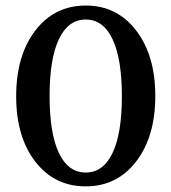

<svg xmlns="http://www.w3.org/2000/svg" viewBox="-20 -662 615 690"><path d="M418 -315.9Q418 -450.2 384.5 -521Q351.1 -591.8 288.1 -591.8Q225.1 -591.8 191.7 -521.2Q158.2 -450.7 158.2 -316.9Q158.2 -182.6 191.7 -112.3Q225.1 -42 288.1 -42Q351.1 -42 384.5 -112.3Q418 -182.6 418 -315.9ZM38.1 -315.9Q38.1 -462.4 106.9 -552.2Q175.8 -642.1 288.1 -642.1Q400.4 -642.1 469.2 -552.5Q538.1 -462.9 538.1 -316.9Q538.1 -170.9 469.2 -81.5Q400.4 7.8 288.1 7.8Q175.8 7.8 106.9 -81.1Q38.1 -169.9 38.1 -315.9Z"/></svg>

Font: Resagokr
Style: Bold
Weight: 600
Designer: gluk
Foundry: gluk
Version: Version 0.95